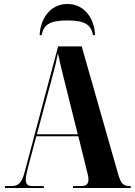

<svg xmlns="http://www.w3.org/2000/svg" viewBox="-20 -948 679 968"><path d="M180 -771H190C199 -821 227 -845 320 -845C412 -845 439 -821 449 -771H459C458 -846 411 -928 320 -928C229 -928 182 -846 180 -771ZM5 0H201V-10H145C120 -10 110 -19 110 -42C110 -57 115 -81 123 -111L163 -261H375L416 -95C420 -77 426 -58 426 -44C426 -23 418 -10 389 -10H348V0H639V-10H631C602 -10 589 -24 576 -69L392 -714H273L105 -83C90 -27 75 -10 37 -10H5ZM166 -271 246 -569C256 -605 264 -638 272 -680C281 -636 290 -601 300 -560L372 -271Z"/></svg>

Font: Noto Serif Display ExtraCondensed ExtraBold
Style: Regular
Weight: 800
Width: 2
Designer: Monotype Design Team
Foundry: Monotype Imaging Inc.
Version: Version 2.009